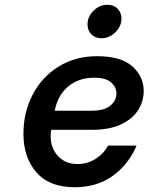

<svg xmlns="http://www.w3.org/2000/svg" viewBox="-20 -781 621 803"><path d="M78 -221Q78 -311 116.5 -385Q155 -459 225 -502.5Q295 -546 386 -546Q486 -546 533.5 -503.5Q581 -461 581 -400Q581 -358 558 -321Q535 -284 486.5 -261Q438 -238 365 -238H194L193 -230Q192 -223 192 -210Q192 -162 222.5 -128.5Q253 -95 304 -95Q345 -95 379 -116Q413 -137 432 -172H551Q519 -95 453 -46.5Q387 2 292 2Q186 2 132 -60.5Q78 -123 78 -221ZM363 -318Q417 -318 442 -339.5Q467 -361 467 -390Q467 -417 444.5 -436.5Q422 -456 374 -456Q309 -456 265 -419Q221 -382 209 -318ZM346 -679Q346 -711 371 -736Q396 -761 429 -761Q456 -761 472 -744.5Q488 -728 488 -703Q488 -671 462.5 -646Q437 -621 404 -621Q378 -621 362 -637.5Q346 -654 346 -679Z"/></svg>

Font: Be Vietnam SemiBold
Style: Italic
Weight: 600
Italic angle: -9.556°
Designer: Gabriel Lam
Foundry: TypeRant
Version: Version 3.000